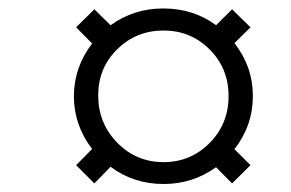

<svg xmlns="http://www.w3.org/2000/svg" viewBox="-20 -558 701 463"><path d="M374.5 -114.3Q302.2 -114.3 246.6 -155.8L207.5 -115.7L163.6 -159.7L202.1 -198.7Q158.2 -256.3 158.2 -325.7Q158.2 -395.5 202.1 -453.1L163.6 -492.2L207.5 -535.6L246.6 -497.1Q302.7 -537.6 373.5 -537.6Q446.8 -537.6 501 -497.1L539.6 -535.6L584 -492.2L545.4 -454.1Q589.8 -397 589.8 -326.2Q589.8 -255.4 545.4 -198.2L584 -159.7L539.6 -115.7L501 -154.8Q444.8 -114.3 374.5 -114.3ZM374.5 -167Q439.5 -167 485.4 -213.1Q531.2 -259.3 531.2 -326.2Q531.2 -393.1 485.6 -438.7Q439.9 -484.4 374.5 -484.4Q308.6 -484.4 262.7 -439.2Q216.8 -394 216.8 -328.1Q216.8 -260.7 262.7 -213.9Q308.6 -167 374.5 -167Z"/></svg>

Font: Elstob 18pt Medium
Style: Italic
Weight: 500
Italic angle: -20°
Designer: Peter S. Baker
Version: Version 1.015